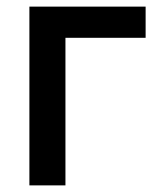

<svg xmlns="http://www.w3.org/2000/svg" viewBox="-20 -560 480 580"><path d="M419.9 -540V-445.8H177.7V0H68.8V-540Z"/></svg>

Font: V-Inter
Style: Medium-500
Weight: 500
Designer: Rasmus Andersson
Foundry: rsms
Version: Version 4.000;git-4146feb